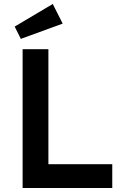

<svg xmlns="http://www.w3.org/2000/svg" viewBox="-20 -948 642 968"><path d="M94 0H546V-120H224V-700H94ZM54 -814 85 -752 296 -829 246 -928Z"/></svg>

Font: Easer Grotesk Medium
Style: Regular
Weight: 500
Designer: Boardeaser, Bonnie Shaver-Troup, Thomas Jockin
Foundry: Lexend
Version: Version 1.001;Glyphs 3.1.2 (3151)